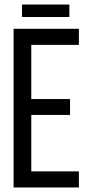

<svg xmlns="http://www.w3.org/2000/svg" viewBox="-20 -827 400 847"><path d="M286 -807V-752H77V-807ZM289 -390V-320H118V-71H328V0H40V-700H328V-629H118V-390Z"/></svg>

Font: Adderley Regular
Style: Regular
Weight: 400
Designer: gorohovskiy
Version: Version 1.003 November 13, 2017